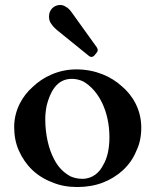

<svg xmlns="http://www.w3.org/2000/svg" viewBox="-20 -739 636 772"><path d="M37 -228C37 -194 43 -162 56 -133C82.4 -74 127 -29.6 190 -6C220 7 254 13 291 13C328 13 363 7 394 -5C454 -28.2 504.2 -72.5 528 -132C542 -160 548 -192 548 -226C548 -299.2 512.2 -356.8 470 -392C427.3 -431.1 364 -460 287 -460C212.9 -460 151.8 -428 112 -390C71.4 -354.4 37 -298 37 -228ZM162 -259C162 -278 164 -297 168 -316C181.3 -366.6 206.2 -422 269 -422C285 -422 300 -418 314 -412C379.2 -374.8 420 -288.3 420 -187C420 -143.3 411.8 -102.4 394 -74C379.8 -45.6 352.1 -20 311 -20C293 -20 277 -24 263 -30C232.9 -47.2 212.6 -68.8 197 -100C175.4 -140.5 162 -198.7 162 -259ZM177 -673C177 -661 180 -650 187 -642C194 -632 201 -625 208 -619L339 -513C342 -511 346 -510 349 -510C353.3 -510 360.5 -516 362 -519L370 -529C371 -530 372 -532 372 -534C373 -535 373 -536 373 -537C373 -542 370.7 -545.5 369 -549L267 -691C260 -701 252 -708 244 -712C237 -717 229 -719 222 -719C196.7 -719 177 -699.1 177 -673Z"/></svg>

Font: fbb
Style: Bold
Weight: 400
Designer: David J. Perry, Michael Sharpe
Version: Version 1.045